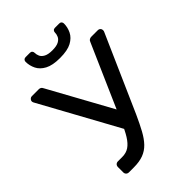

<svg xmlns="http://www.w3.org/2000/svg" viewBox="-254 -990 1097 1097"><g transform="rotate(-45 294.5 -441.5)"><path d="M119 0Q109 0 102.5 -6.5Q96 -13 96 -23V-65Q96 -76 102.5 -82.5Q109 -89 119 -89H154Q186 -89 209 -104.5Q232 -120 252.5 -153Q273 -186 295 -239L490 -683Q493 -692 500 -696Q507 -700 515 -700H569Q577 -700 583 -694Q589 -688 589 -680Q589 -676 588.5 -672.5Q588 -669 586 -666L382 -204Q358 -151 337 -112.5Q316 -74 292 -49Q268 -24 236 -12Q204 0 159 0ZM289 -170 16 -668Q13 -674 13 -679Q13 -687 19.5 -693.5Q26 -700 34 -700H91Q99 -700 105 -696Q111 -692 115 -683L342 -270ZM303 -740Q243 -740 209.5 -758Q176 -776 162 -804.5Q148 -833 148 -864Q148 -872 153 -877.5Q158 -883 167 -883H202Q211 -883 216 -877.5Q221 -872 221 -864Q221 -849 227.5 -835Q234 -821 252 -811.5Q270 -802 303 -802Q337 -802 354.5 -811.5Q372 -821 378.5 -835Q385 -849 385 -864Q385 -872 390 -877.5Q395 -883 404 -883H439Q448 -883 453 -877.5Q458 -872 458 -864Q458 -833 444 -804.5Q430 -776 397 -758Q364 -740 303 -740Z"/></g></svg>

Font: RubikRegular
Style: Regular
Weight: 400
Designer: Hubert and Fischer
Foundry: Hubert and Fischer
Version: Version 2.300;gftools[0.9.30]